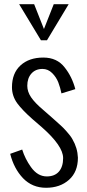

<svg xmlns="http://www.w3.org/2000/svg" viewBox="-20 -867 406 900"><path d="M200.2 -678.2H171.9L69.8 -847.2H140.1L186 -731L231.9 -847.2H301.8ZM27.8 -146 84 -166Q97.7 -122.1 125 -84Q156.2 -40 199.2 -40Q236.3 -40 256.1 -62.7Q275.9 -85.4 275.9 -126Q275.9 -183.1 175.8 -271L132.8 -308.1Q85 -350.1 60.5 -383.3Q36.1 -417.5 36.1 -458Q36.1 -523.9 76.2 -560.5Q116.2 -597.2 183.1 -597.2Q247.6 -597.2 283.2 -550.8Q317.9 -507.3 333 -449.2L268.1 -429.2Q262.7 -456.1 253.4 -480.5Q243.7 -505.4 224.6 -524.4Q205.1 -543.9 179.2 -543.9Q146.5 -543.9 127.2 -522.2Q107.9 -500.5 107.9 -464.8Q107.9 -437 126 -410.6Q144 -384.3 181.2 -353L228 -312Q246.6 -295.9 261.7 -281.7Q275.4 -270 292.5 -250.5Q311.5 -229.5 319.8 -213.9Q343.3 -173.8 345.2 -127.9Q345.2 -61.5 303.7 -24.4Q261.7 13.2 195.8 13.2Q131.3 13.2 87.9 -31.7Q44.9 -77.1 27.8 -146Z"/></svg>

Font: VL Oswald
Style: Light
Weight: 300
Designer: vernon adams
Foundry: vernon adams
Version: Version ; ttfautohint (v0.92.18-e454-dirty) -l 8 -r 50 -G 20